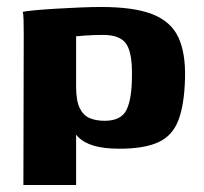

<svg xmlns="http://www.w3.org/2000/svg" viewBox="-20 -423 583 550"><path d="M47 107 48 -323Q48 -347 47.5 -366Q47 -385 45 -389Q53 -391 79 -393.5Q105 -396 139 -398Q173 -400 207.5 -401.5Q242 -403 270 -403Q363 -403 416 -382.5Q469 -362 490.5 -317Q512 -272 510 -198Q508 -123 491 -78.5Q474 -34 433.5 -15.5Q393 3 322 3Q278 3 249 -5.5Q220 -14 203 -31.5Q186 -49 177 -74L198 -83V107ZM280 -77Q327 -77 342.5 -108.5Q358 -140 358 -207Q359 -272 341.5 -297.5Q324 -323 275 -323Q263 -323 249 -322.5Q235 -322 221.5 -321Q208 -320 198 -319V-176Q198 -135 208 -114Q218 -93 236 -85Q254 -77 280 -77Z"/></svg>

Font: Genos Thin
Style: Bold
Weight: 700
Version: Version 1.010